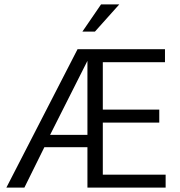

<svg xmlns="http://www.w3.org/2000/svg" viewBox="-20 -854 818 874"><path d="M9 0 333 -630H731V-571H448V-355H705V-296H448V-59H734V0H378V-184H182L91 0ZM378 -577 208 -240H378ZM412 -710H355L440 -834H523Z"/></svg>

Font: Mukta Light
Style: Regular
Weight: 300
Designer: Girish Dalvi and Yashodeep Gholap
Foundry: Ek Type
Version: Version 2.538;PS 1.002;hotconv 16.6.51;makeotf.lib2.5.65220;